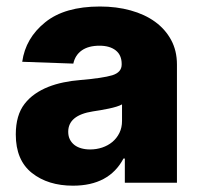

<svg xmlns="http://www.w3.org/2000/svg" viewBox="-20 -573 626 602"><path d="M57.2 -247.5Q71 -265.3 89.8 -278.4Q108.7 -291.5 131 -300.4Q153.4 -309.3 179 -314.6Q204.5 -320 232.2 -322.1Q302.2 -328.1 332 -337Q361.5 -346.2 361.5 -370.7V-372.5Q361.5 -400.2 342.9 -415Q324.2 -429.7 291.9 -429.7Q257.5 -429.7 236.5 -415Q215.6 -400.2 209.9 -373.6L49.7 -379.3Q60 -453.5 121.8 -503.2Q182.9 -552.6 293.3 -552.6Q345.5 -552.6 389.7 -540.3Q433.9 -528.1 466.1 -504.8Q498.2 -481.5 516.5 -447.8Q534.8 -414.1 534.8 -370.7V0H371.4V-76H367.2Q322.1 9.2 208.8 9.2Q130.7 9.2 80.3 -30.5Q29.5 -70.7 29.5 -151.3Q29.5 -212 57.2 -247.5ZM193.9 -159.8Q193.9 -146.3 199 -136Q204.2 -125.7 213.2 -118.6Q222.3 -111.5 234.9 -108Q247.5 -104.4 262.4 -104.4Q282.3 -104.4 300.4 -110.4Q318.5 -116.5 332.4 -128Q346.2 -139.6 354.4 -156.2Q362.6 -172.9 362.6 -193.9V-245.7Q355.5 -241.8 345.2 -238.6Q334.9 -235.4 321.7 -232.6Q308.2 -229.8 295.6 -227.6Q283 -225.5 271 -223.7Q193.9 -211.6 193.9 -159.8Z"/></svg>

Font: Inter P Extra Bold
Style: Regular
Weight: 800
Designer: Rasmus Andersson
Foundry: rsms
Version: Version 3.018;git-588b23468